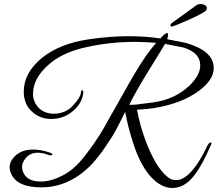

<svg xmlns="http://www.w3.org/2000/svg" viewBox="-20 -870 1082 954"><path d="M602 -314C611 -263 626 -205 648 -140C671 -75 699 -24 732 11C765 46 800 64 836 64C872 64 904 48 932 17C961 -14 993 -69 1028 -149C1036 -165 1024 -168 1012 -149C952 -22 899 25 855 25C838 25 824 19 811 8C772 -24 736 -84 703 -172C684 -223 670 -274 661 -325C690 -326 718 -329 746 -333C838 -348 912 -377 969 -419C1018 -456 1042 -493 1042 -532C1042 -589 996 -630 903 -657L811 -675L815 -695C816 -702 814 -706 810 -706C804 -706 793 -697 777 -679C677 -694 560 -695 423 -675C326 -661 247 -630 187 -581C128 -532 98 -477 98 -415C98 -374 111 -341 138 -316C165 -291 197 -279 234 -279C283 -279 324 -297 358 -333C378 -354 390 -379 394 -408C394 -416 392 -421 388 -422C385 -423 383 -419 382 -410C381 -394 367 -372 342 -345C317 -318 285 -305 246 -305C183 -305 144 -352 144 -404C144 -458 173 -509 230 -556C276 -594 338 -621 415 -637C493 -654 572 -662 652 -662C687 -662 721 -660 756 -657C723 -620 687 -569 648 -502C635 -480 615 -446 589 -399L524 -284C491 -224 464 -177 412 -109C361 -41 321 -9 265 14C237 26 210 32 183 32C136 32 107 16 95 -15C88 -32 83 -57 111 -88C140 -119 183 -115 224 -99C230 -98 235 -98 238 -99C243 -103 240 -107 230 -111C199 -122 171 -127 144 -127C105 -127 74 -115 51 -91C20 -58 26 -29 35 -8C54 38 104 61 187 61C266 61 356 31 439 -57C462 -83 485 -112 506 -144C528 -176 545 -203 556 -224C567 -245 583 -275 602 -314ZM622 -349C643 -392 676 -450 721 -523C766 -596 793 -639 800 -652L891 -634C947 -617 975 -587 975 -545C975 -513 957 -480 922 -445C872 -398 811 -370 739 -361L654 -350C635 -349 627 -349 622 -349ZM832 -738C839 -738 869 -750 921 -773C974 -797 1002 -813 1005 -820C1009 -828 1012 -838 996 -845C985 -852 966 -853 950 -840C934 -827 888 -795 855 -771C838 -759 829 -752 828 -750C827 -748 827 -746 827 -744C827 -740 831 -738 832 -738Z"/></svg>

Font: VL Great Vibes
Style: Regular
Weight: 400
Designer: Robert E. Leuschke
Foundry: Robert E. Leuschke
Version: Version 1.001